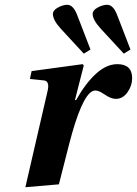

<svg xmlns="http://www.w3.org/2000/svg" viewBox="-20 -770 572 802"><path d="M201 -712Q201 -727 222 -738.5Q243 -750 261 -750Q287 -750 304 -703L358 -563L330 -546L234 -650Q201 -686 201 -712ZM367 -712Q367 -727 388 -738.5Q409 -750 428 -750Q454 -750 471 -703L525 -563L497 -546L401 -650Q367 -687 367 -712ZM86 12 179 -391Q188 -431 164 -434L105 -440L112 -473L325 -502L330 -497L293 -352H298Q337 -422 381 -462Q425 -502 470 -502Q532 -502 532 -443Q532 -412 512.5 -384.5Q493 -357 464 -357Q443 -357 416 -376Q393 -392 378 -392Q332 -392 281 -213Q271 -178 252.5 -104Q234 -30 226 0Z"/></svg>

Font: Lingua Franca
Style: Bold Italic
Weight: 700
Italic angle: -13°
Version: Version 1.19